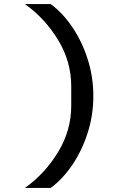

<svg xmlns="http://www.w3.org/2000/svg" viewBox="-20 -780 680 938"><path d="M228 138H102Q200 68 264 -37.5Q328 -143 328 -263V-359Q328 -479 264 -584.5Q200 -690 102 -760H228Q286 -717 333 -648Q380 -579 408 -492Q436 -405 436 -311Q436 -217 408 -130Q380 -43 333 26Q286 95 228 138Z"/></svg>

Font: Writer SemiBold
Style: Regular
Weight: 600
Monospace: yes
Designer: Mike Abbink, Paul van der Laan, Pieter van Rosmalen
Foundry: Bold Monday
Version: Version 2.001 2020